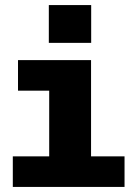

<svg xmlns="http://www.w3.org/2000/svg" viewBox="-20 -737 540 757"><path d="M172.5 -717H339.5V-568H172.5ZM30.5 0V-120.5H174V-379.5H51V-500H339V-120.5H471V0Z"/></svg>

Font: Trispace
Style: Bold
Weight: 700
Designer: Tyler Finck
Foundry: Etcetera Type Company
Version: Version 1.210; ttfautohint (v1.8.3)